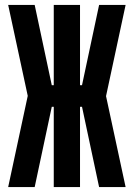

<svg xmlns="http://www.w3.org/2000/svg" viewBox="-20 -755 540 775"><path d="M120 0H13L92 -368L13 -735H120L189 -411H197V-735H303V-411H311L380 -735H487L408 -367L487 0H380L311 -324H303V0H197V-324H189Z"/></svg>

Font: Iosevka Heavy
Style: Regular
Weight: 900
Monospace: yes
Designer: Belleve Invis
Foundry: Belleve Invis
Version: Version 32.5.0; ttfautohint (v1.8.4)